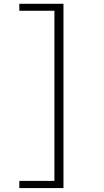

<svg xmlns="http://www.w3.org/2000/svg" viewBox="-20 -876 540 994"><path d="M80.1 60.5H261.7V-820.3H80.1V-856.4H308.6V97.7H80.1Z"/></svg>

Font: GenEi Gothic M Light
Style: Regular
Weight: 300
Designer: o_tamon (Modified); [Source Han Sans]
Ryoko NISHIZUKA  (kana & ideographs); Paul D. Hunt (Latin, Greek & Cyrillic); Wenl
Version: Version 1.1a;Original Version 1.004